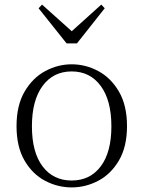

<svg xmlns="http://www.w3.org/2000/svg" viewBox="-20 -802 625 836"><path d="M292 14Q231 14 176 -15Q121 -44 86.5 -103.5Q52 -163 52 -253Q52 -343 87 -403Q122 -463 177 -492.5Q232 -522 292 -522Q353 -522 408 -492.5Q463 -463 498 -403Q533 -343 533 -253Q533 -163 498 -103.5Q463 -44 408 -15Q353 14 292 14ZM292 -16Q372 -16 418.5 -77.5Q465 -139 465 -252Q465 -365 418.5 -428Q372 -491 292 -491Q212 -491 165.5 -428Q119 -365 119 -252Q119 -139 165.5 -77.5Q212 -16 292 -16ZM163 -782 316 -645H269L421 -782L436 -766L315 -613H270L148 -766Z"/></svg>

Font: Early Summer Mincho VF
Style: Regular
Weight: 250
Designer: GuiWonder
Version: Version 1.002